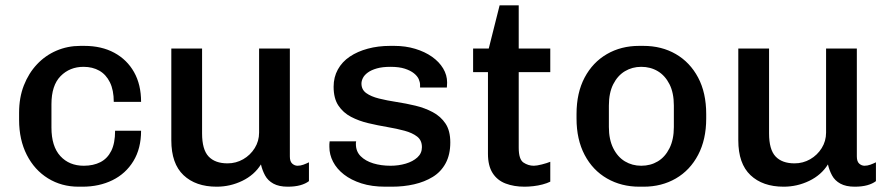

<svg xmlns="http://www.w3.org/2000/svg" viewBox="-20 -694 3357 724"><path d="M276 10Q212 10 161 -21.5Q110 -53 81 -110Q52 -167 52 -242V-269Q52 -326 70 -372Q88 -418 119.5 -451.5Q151 -485 193 -503Q235 -521 283 -521H298Q363 -521 411 -495Q459 -469 485.5 -422Q512 -375 512 -310H409Q409 -354 394.5 -383.5Q380 -413 354.5 -427.5Q329 -442 295 -442Q243 -442 208.5 -407Q174 -372 174 -301V-213Q174 -142 207.5 -105.5Q241 -69 296 -69Q332 -69 358.5 -82.5Q385 -96 399.5 -125Q414 -154 414 -201H512Q512 -134 483 -86.5Q454 -39 404 -14.5Q354 10 291 10Z M797 10Q718 10 672 -33.5Q626 -77 626 -165V-511H742V-191Q742 -130 766.5 -104Q791 -78 838 -78Q870 -78 897 -93.5Q924 -109 940.5 -135.5Q957 -162 957 -194V-511H1073V-104Q1073 -85 1082 -77Q1091 -69 1102 -69Q1113 -69 1124 -73Q1135 -77 1145 -82V-11Q1132 -1 1112 4.5Q1092 10 1065 10Q1032 10 1011 -1.5Q990 -13 979.5 -32.5Q969 -52 964 -74Q939 -34 893.5 -12Q848 10 797 10Z M1433 10Q1382 10 1343 -2.5Q1304 -15 1277 -36Q1250 -57 1236 -84Q1222 -111 1222 -140Q1222 -146 1222 -150Q1222 -154 1223 -161H1323Q1322 -158 1322 -155.5Q1322 -153 1322 -151Q1322 -123 1340 -105Q1358 -87 1387.5 -78Q1417 -69 1453 -69Q1483 -69 1510 -77Q1537 -85 1554 -100.5Q1571 -116 1571 -139Q1571 -165 1553 -179Q1535 -193 1505.5 -201Q1476 -209 1440.5 -215Q1405 -221 1369 -229.5Q1333 -238 1303.5 -253.5Q1274 -269 1256 -296Q1238 -323 1238 -367Q1238 -403 1254 -432Q1270 -461 1299 -480.5Q1328 -500 1367 -510.5Q1406 -521 1451 -521H1467Q1509 -521 1545.5 -510Q1582 -499 1609 -480Q1636 -461 1651 -436Q1666 -411 1666 -383Q1666 -378 1665.5 -372Q1665 -366 1665 -364H1564V-374Q1564 -384 1559 -395.5Q1554 -407 1541 -417.5Q1528 -428 1506.5 -435Q1485 -442 1452 -442Q1422 -442 1401 -436Q1380 -430 1367 -420.5Q1354 -411 1348.5 -400Q1343 -389 1343 -379Q1343 -356 1361 -343Q1379 -330 1409 -322.5Q1439 -315 1475 -309.5Q1511 -304 1546.5 -295.5Q1582 -287 1612 -271Q1642 -255 1660 -228Q1678 -201 1678 -157Q1678 -111 1660.5 -78.5Q1643 -46 1612 -27Q1581 -8 1541.5 1Q1502 10 1458 10Z M1958 10Q1918 10 1886.5 -2Q1855 -14 1837.5 -41.5Q1820 -69 1820 -114V-422H1764V-511H1823L1864 -674H1936V-511H2055V-422H1936V-137Q1936 -93 1954 -81Q1972 -69 1993 -69Q2004 -69 2023.5 -74Q2043 -79 2055 -84V-9Q2043 -3 2026 1.5Q2009 6 1991 8Q1973 10 1958 10Z M2391 10Q2323 10 2269 -21Q2215 -52 2184.5 -110Q2154 -168 2154 -247V-264Q2154 -344 2184.5 -401.5Q2215 -459 2268.5 -490Q2322 -521 2390 -521H2406Q2475 -521 2528.5 -490Q2582 -459 2612.5 -401.5Q2643 -344 2643 -264V-247Q2643 -168 2612.5 -110Q2582 -52 2528.5 -21Q2475 10 2407 10ZM2398 -69Q2433 -69 2460.5 -85.5Q2488 -102 2504.5 -135Q2521 -168 2521 -215V-296Q2521 -344 2504.5 -376.5Q2488 -409 2460.5 -425.5Q2433 -442 2398 -442Q2364 -442 2336.5 -425.5Q2309 -409 2292.5 -376.5Q2276 -344 2276 -296V-215Q2276 -168 2292.5 -135Q2309 -102 2336.5 -85.5Q2364 -69 2398 -69Z M2935 10Q2856 10 2810 -33.5Q2764 -77 2764 -165V-511H2880V-191Q2880 -130 2904.5 -104Q2929 -78 2976 -78Q3008 -78 3035 -93.5Q3062 -109 3078.5 -135.5Q3095 -162 3095 -194V-511H3211V-104Q3211 -85 3220 -77Q3229 -69 3240 -69Q3251 -69 3262 -73Q3273 -77 3283 -82V-11Q3270 -1 3250 4.5Q3230 10 3203 10Q3170 10 3149 -1.5Q3128 -13 3117.5 -32.5Q3107 -52 3102 -74Q3077 -34 3031.5 -12Q2986 10 2935 10Z"/></svg>

Font: Chivo Medium Medium
Style: Regular
Weight: 500
Version: Version 2.002